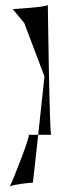

<svg xmlns="http://www.w3.org/2000/svg" viewBox="-20 -726 316 799"><path d="M19 53 21 50C19 51 19 52 19 53ZM21 50C35 41 110 34 117 34L139 -165H99C109 -165 35 22 21 50ZM33 -688 81 -630 165 -408 139 -165H193C186 -165 179 -706 179 -706C179 -696 25 -688 33 -688Z"/></svg>

Font: Ampere
Style: UltCnd
Weight: 400
Version: Version 1